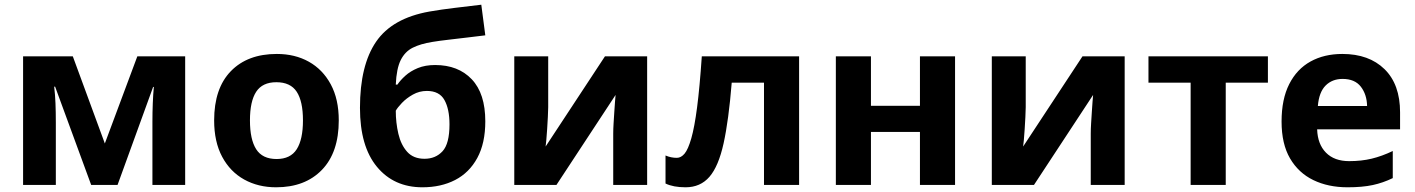

<svg xmlns="http://www.w3.org/2000/svg" viewBox="-20 -785 6006 815"><path d="M78 -546H289L425 -176L563 -546H766V0H627V-268Q627 -308 628.5 -346Q630 -384 633 -416H630L479 0H367L214 -417H210Q214 -384 215.5 -346.5Q217 -309 217 -264V0H78Z M1418 -274Q1418 -138 1346.5 -64Q1275 10 1152 10Q1076 10 1016.5 -23Q957 -56 923 -119.5Q889 -183 889 -274Q889 -410 960 -483Q1031 -556 1155 -556Q1232 -556 1291 -523Q1350 -490 1384 -427Q1418 -364 1418 -274ZM1041 -274Q1041 -193 1067.5 -151.5Q1094 -110 1154 -110Q1213 -110 1239.5 -151.5Q1266 -193 1266 -274Q1266 -355 1239.5 -395.5Q1213 -436 1153 -436Q1094 -436 1067.5 -395.5Q1041 -355 1041 -274Z M1508 -327Q1508 -508 1576.5 -608Q1645 -708 1803 -736Q1855 -745 1910 -751.5Q1965 -758 2023 -765L2040 -635Q2006 -631 1965.5 -626Q1925 -621 1885 -616.5Q1845 -612 1815 -607Q1765 -599 1732 -582.5Q1699 -566 1681 -530Q1663 -494 1660 -426H1667Q1679 -444 1700.5 -463.5Q1722 -483 1753.5 -496Q1785 -509 1827 -509Q1925 -509 1982.5 -448.5Q2040 -388 2040 -270Q2040 -177 2006 -114.5Q1972 -52 1912 -21Q1852 10 1773 10Q1652 10 1580 -77Q1508 -164 1508 -327ZM1782 -111Q1829 -111 1858.5 -143Q1888 -175 1888 -257Q1888 -322 1866.5 -360.5Q1845 -399 1792 -399Q1760 -399 1732.5 -383.5Q1705 -368 1686 -348Q1667 -328 1660 -315Q1660 -264 1671 -217Q1682 -170 1708.5 -140.5Q1735 -111 1782 -111Z M2163 -546H2307V-330Q2307 -314 2305.5 -288Q2304 -262 2302.5 -236.5Q2301 -211 2299 -190.5Q2297 -170 2296 -163L2548 -546H2727V0H2583V-218Q2583 -237 2584.5 -261Q2586 -285 2587.5 -308.5Q2589 -332 2590.5 -352Q2592 -372 2593 -382L2342 0H2163Z M3372 0H3223V-434H3086Q3073 -274 3051.5 -176.5Q3030 -79 2991.5 -34.5Q2953 10 2890 10Q2838 10 2805 -6V-125Q2828 -115 2853 -115Q2871 -115 2886 -133Q2901 -151 2914.5 -198Q2928 -245 2939 -329.5Q2950 -414 2959 -546H3372Z M3677 -546V-336H3885V-546H4034V0H3885V-225H3677V0H3528V-546Z M4190 -546H4334V-330Q4334 -314 4332.5 -288Q4331 -262 4329.5 -236.5Q4328 -211 4326 -190.5Q4324 -170 4323 -163L4575 -546H4754V0H4610V-218Q4610 -237 4611.5 -261Q4613 -285 4614.5 -308.5Q4616 -332 4617.5 -352Q4619 -372 4620 -382L4369 0H4190Z M5362 -546V-434H5183V0H5034V-434H4855V-546Z M5678 -556Q5791 -556 5857 -491.5Q5923 -427 5923 -308V-236H5571Q5573 -173 5608.5 -137Q5644 -101 5707 -101Q5759 -101 5802.5 -111.5Q5846 -122 5892 -144V-29Q5851 -9 5807 0.5Q5763 10 5700 10Q5618 10 5555 -20.5Q5492 -51 5456 -112.5Q5420 -174 5420 -269Q5420 -364 5452.5 -428Q5485 -492 5543 -524Q5601 -556 5678 -556ZM5679 -450Q5635 -450 5607 -422Q5579 -394 5574 -335H5783Q5782 -384 5756.5 -417Q5731 -450 5679 -450Z"/></svg>

Font: BC Sans
Style: Bold
Weight: 700
Designer: Monotype Design Team
Province of B.C.
Foundry: Monotype Imaging Inc.
Version: Version 2.000;GOOG;noto-source:20170915:90ef993387c0